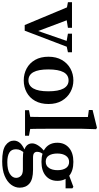

<svg xmlns="http://www.w3.org/2000/svg" viewBox="412 -1130 928 1799"><g transform="rotate(90 876.5 -230.0)"><path d="M211 3 26 -440H148L277 -97H258L377 -440H433L264 3ZM-3 -402V-440H237V-402L139 -386H83ZM292 -402V-440H466V-402L396 -387H377Z M730 12Q668 12 617.5 -15.5Q567 -43 537.5 -94.5Q508 -146 508 -220Q508 -293 538.5 -345.5Q569 -398 619.5 -425.5Q670 -453 730 -453Q788 -453 838.5 -425.5Q889 -398 920 -346Q951 -294 951 -220Q951 -146 921.5 -94Q892 -42 841.5 -15Q791 12 730 12ZM730 -32Q779 -32 805.5 -78Q832 -124 832 -218Q832 -314 805.5 -361Q779 -408 730 -408Q627 -408 627 -218Q627 -32 730 -32Z M1009 0V-37L1105 -55H1149L1248 -37V0ZM1070 0Q1073 -96 1073 -193V-589L1007 -598V-633L1173 -674L1187 -666L1183 -536V-193Q1183 -96 1186 0Z M1488 214Q1381 214 1337.5 182Q1294 150 1294 104Q1294 71 1319 44Q1344 17 1406 -7L1415 -1Q1394 23 1384.5 42Q1375 61 1375 85Q1375 128 1406.5 147Q1438 166 1496 166Q1569 166 1606 142Q1643 118 1643 84Q1643 58 1625 39Q1607 20 1563 20H1461Q1439 20 1421 18.5Q1403 17 1389 13V9Q1354 0 1337 -19.5Q1320 -39 1320 -67Q1320 -119 1396 -185V-195L1430 -180Q1414 -162 1406.5 -147Q1399 -132 1399 -113Q1399 -96 1410.5 -85.5Q1422 -75 1453 -75H1568Q1657 -75 1696 -41.5Q1735 -8 1735 50Q1735 93 1707 130.5Q1679 168 1624 191Q1569 214 1488 214ZM1493 -154Q1408 -154 1361 -193.5Q1314 -233 1314 -303Q1314 -371 1361.5 -412Q1409 -453 1493 -453Q1577 -453 1624 -413.5Q1671 -374 1671 -303Q1671 -235 1624 -194.5Q1577 -154 1493 -154ZM1491 -194Q1530 -194 1550.5 -224.5Q1571 -255 1571 -305Q1571 -354 1551 -383.5Q1531 -413 1494 -413Q1456 -413 1435.5 -382.5Q1415 -352 1415 -303Q1415 -253 1434 -223.5Q1453 -194 1491 -194ZM1602 -380V-408H1607L1727 -453L1741 -444V-380Z"/></g></svg>

Font: Lisu Bosa
Style: Bold
Weight: 700
Designer: David Morse, Annie Olsen, Victor Gaultney, Frank Grießhammer (Latin)
Foundry: SIL International
Version: Version 2.000